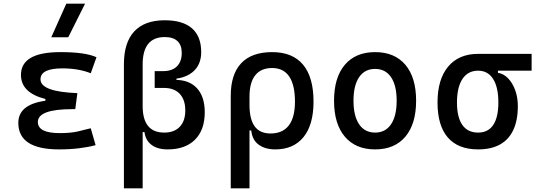

<svg xmlns="http://www.w3.org/2000/svg" viewBox="-20 -815 2970 1060"><path d="M305.7 9.8Q81.1 9.8 81.1 -136.7Q81.1 -247.1 257.8 -261.7L407.2 -300.8L395.5 -212.4H379.9Q189 -212.4 189 -141.6Q189 -80.1 309.6 -80.1Q370.1 -80.1 409.9 -89.4Q449.7 -98.6 481 -106.9L507.8 -13.7Q468.8 -2.9 417.7 3.4Q366.7 9.8 305.7 9.8ZM230.5 -212.4V-268.6Q95.7 -302.7 95.7 -401.4Q95.7 -527.3 313.5 -527.3Q451.7 -527.3 512.7 -499L481 -410.6Q413.6 -437.5 324.2 -437.5Q203.6 -437.5 203.6 -377Q203.6 -308.6 407.2 -300.8L395.5 -212.4ZM263.2 -609.4 346.2 -794.9H449.7L356.9 -609.4Z M905.3 9.8Q843.8 9.8 810.1 -20.5Q776.4 -50.8 776.4 -105.5L793 -85.9H747.6Q664.1 -139.6 664.1 -229.5V-460.4Q664.1 -580.1 721.2 -641.6Q778.3 -703.1 889.6 -703.1Q988.8 -703.1 1039.8 -658.7Q1090.8 -614.3 1090.8 -527.3Q1090.8 -456.5 1043.5 -417.2Q996.1 -377.9 910.2 -377.9H834V-422.4H881.8Q930.2 -422.4 956.8 -448.7Q983.4 -475.1 983.4 -522.5Q983.4 -565.9 959.7 -588.1Q936 -610.4 889.6 -610.4Q767.6 -610.4 767.6 -459V-229.5Q767.6 -83 886.7 -83Q941.9 -83 972.4 -115Q1002.9 -147 1002.9 -205.1Q1002.9 -264.6 972.2 -297.1Q941.4 -329.6 884.8 -329.6H834V-374H948.2Q1025.4 -374 1067.9 -327.4Q1110.4 -280.8 1110.4 -195.3Q1110.4 -97.7 1056.6 -43.9Q1002.9 9.8 905.3 9.8ZM664.1 224.6V-345.7H767.6V224.6ZM834 -350.6V-398.4H954.1V-350.6Z M1500 9.8Q1443.4 9.8 1407.7 -16.6Q1372.1 -43 1367.2 -94.7H1322.3L1357.4 -237.3Q1357.4 -156.7 1386 -117.4Q1414.6 -78.1 1473.6 -78.1Q1540.5 -78.1 1574.5 -122.6Q1608.4 -167 1608.4 -253.9Q1608.4 -345.7 1576.7 -392.6Q1544.9 -439.5 1482.4 -439.5Q1420.9 -439.5 1389.2 -399.4Q1357.4 -359.4 1357.4 -281.2L1253.9 -285.6Q1253.9 -404.8 1311.8 -466.1Q1369.6 -527.3 1482.4 -527.3Q1595.2 -527.3 1653.1 -458Q1710.9 -388.7 1710.9 -253.9Q1710.9 -126.5 1655.8 -58.3Q1600.6 9.8 1500 9.8ZM1253.9 224.6V-285.6H1357.4V224.6Z M2050.8 9.8Q1943.4 9.8 1883.8 -60.5Q1824.2 -130.9 1824.2 -258.8Q1824.2 -387.2 1883.8 -457.3Q1943.4 -527.3 2050.8 -527.3Q2158.7 -527.3 2218 -457.3Q2277.3 -387.2 2277.3 -258.8Q2277.3 -130.9 2218 -60.5Q2158.7 9.8 2050.8 9.8ZM2050.8 -83Q2107.9 -83 2138.9 -128.9Q2169.9 -174.8 2169.9 -258.8Q2169.9 -343.3 2138.9 -388.9Q2107.9 -434.6 2050.8 -434.6Q1993.7 -434.6 1962.6 -388.9Q1931.6 -343.3 1931.6 -258.8Q1931.6 -174.8 1962.6 -128.9Q1993.7 -83 2050.8 -83Z M2619.6 9.8Q2509.3 9.8 2452.4 -55.9Q2395.5 -121.6 2395.5 -249Q2395.5 -377.4 2454.3 -447.5Q2513.2 -517.6 2619.6 -517.6L2729 -486.8V-413.1Q2760.7 -408.2 2785.4 -382.3Q2810.1 -356.4 2824.5 -316.7Q2838.9 -276.9 2838.9 -229.5Q2838.9 -150.9 2814 -97.7Q2789.1 -44.4 2740.5 -17.3Q2691.9 9.8 2619.6 9.8ZM2619.6 -83Q2674.8 -83 2703.1 -125.2Q2731.4 -167.5 2731.4 -249Q2731.4 -333.5 2702.4 -379.2Q2673.3 -424.8 2619.6 -424.8Q2563.5 -424.8 2533.2 -379.2Q2502.9 -333.5 2502.9 -249Q2502.9 -167.5 2532.5 -125.2Q2562 -83 2619.6 -83ZM2619.6 -424.8V-517.6H2915V-424.8Z"/></svg>

Font: Cascadia Mono PL
Style: Regular
Weight: 400
Monospace: yes
Designer: Aaron Bell
Foundry: Saja Typeworks
Version: Version 2102.003